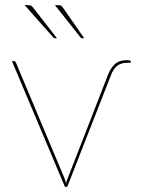

<svg xmlns="http://www.w3.org/2000/svg" viewBox="-20 -728 554 748"><path d="M26.5 0ZM242 0H233L26.5 -490H33.5Q37.5 -490 39.5 -487.8Q41.5 -485.5 42.5 -483L231 -34Q233 -29 234.5 -24.2Q236 -19.5 237.5 -14.5Q238.5 -19.5 240.2 -24.2Q242 -29 244 -34L400.5 -436Q408 -454.5 416.5 -466Q425 -477.5 434.5 -483.5Q444 -489.5 453.8 -491.5Q463.5 -493.5 473 -493.5Q480.5 -493.5 485 -492.5Q489.5 -491.5 489.5 -490V-483.5H476.5Q451.5 -483.5 436.8 -472Q422 -460.5 412 -434.5ZM205 -708Q213.5 -708 217.5 -706Q221.5 -704 226 -697L308 -579H301Q295.5 -579 293 -583L194 -708ZM89 -708Q97.5 -708 101 -706Q104.5 -704 110 -697L202 -579H195Q189.5 -579 187 -583L76 -708Z"/></svg>

Font: Lato Hairline
Style: Regular
Weight: 100
Designer: Lukasz Dziedzic
Foundry: tyPoland Lukasz Dziedzic
Version: Version 2.007; 2014-02-27